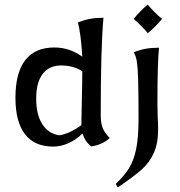

<svg xmlns="http://www.w3.org/2000/svg" viewBox="-20 -624 783 833"><path d="M47 -200Q47 -308 89.5 -363Q132 -418 216 -418Q282 -418 337 -378Q331 -478 318 -527Q347 -538 372.5 -542.5Q398 -547 429 -547Q417 -422 417 -125Q417 -90 425 -69.5Q433 -49 456 -25Q422 5 376 11Q349 -9 338 -45Q311 -18 277.5 -3Q244 12 211 12Q130 12 88.5 -41.5Q47 -95 47 -200ZM333 -81Q333 -112 335 -186Q337 -268 337 -315Q298 -340 245 -340Q193 -340 165 -303Q137 -266 137 -196Q137 -127 163 -86Q189 -45 236 -37Q259 -40 284.5 -52Q310 -64 333 -81Z M482 174Q518 140 539 107Q560 74 570.5 23.5Q581 -27 581 -106Q581 -221 579.5 -274.5Q578 -328 574 -355Q570 -382 560 -397Q587 -408 612.5 -412.5Q638 -417 670 -417Q663 -357 663 -172L664 -120Q666 -88 666 -63Q666 -2 647.5 39.5Q629 81 593.5 112.5Q558 144 491 189ZM560 -542Q590 -579 621 -604Q649 -570 683 -542Q655 -508 621 -480Q594 -513 560 -542Z"/></svg>

Font: Mirza
Style: Regular
Weight: 400
Designer: Arabic design by Kourosh Beigpour, Latin design by Eduardo Tunni, engineering by Lasse Fister
Version: Version 1.0010g